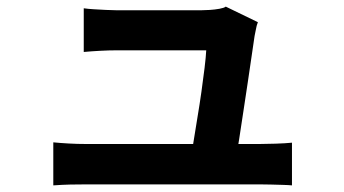

<svg xmlns="http://www.w3.org/2000/svg" viewBox="-20 -544 1040 580"><path d="M759 -477Q755 -467 753 -455Q751 -443 749 -435Q746 -414 740.5 -377Q735 -340 728.5 -295.5Q722 -251 715 -206Q708 -161 702.5 -124Q697 -87 693 -65H556Q560 -86 565 -118.5Q570 -151 576.5 -189.5Q583 -228 588.5 -267Q594 -306 598 -339Q602 -372 603 -392Q589 -392 560.5 -392Q532 -392 496.5 -392Q461 -392 426.5 -392Q392 -392 367 -392Q342 -392 333 -392Q309 -392 281.5 -390.5Q254 -389 233 -387V-519Q246 -517 264 -516Q282 -515 300.5 -514Q319 -513 332 -513Q347 -513 373 -513Q399 -513 430 -513Q461 -513 492 -513Q523 -513 548.5 -513Q574 -513 588 -513Q599 -513 614 -514Q629 -515 643 -517.5Q657 -520 662 -524ZM141 -114Q161 -112 187.5 -110.5Q214 -109 240 -109Q255 -109 295.5 -109Q336 -109 391.5 -109Q447 -109 506.5 -109Q566 -109 620.5 -109Q675 -109 714 -109Q753 -109 764 -109Q783 -109 813 -110Q843 -111 862 -113V16Q852 15 834.5 14.5Q817 14 798.5 13.5Q780 13 766 13Q754 13 714 13Q674 13 619 13Q564 13 503.5 13Q443 13 387.5 13Q332 13 292 13Q252 13 240 13Q214 13 192 13.5Q170 14 141 16Z"/></svg>

Font: Noto Sans SC Thin
Style: Bold
Weight: 700
Version: Version 2.004-H2;hotconv 1.0.118;makeotfexe 2.5.65603